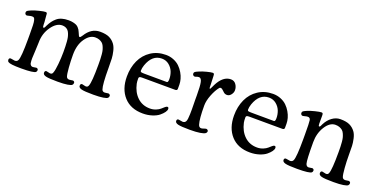

<svg xmlns="http://www.w3.org/2000/svg" viewBox="-24 -878 2609 1341"><g transform="rotate(20 1281.0 -208.0)"><path d="M103 -200.7V-234.4Q103 -279.8 102.1 -304.2Q101.1 -328.6 97.4 -341.6Q93.8 -354.5 89.1 -357.4Q84.5 -360.4 75.2 -360.4Q65.4 -360.4 54.2 -356.9Q43 -353.5 39.1 -353.5Q31.7 -353.5 27.3 -358.4Q22.9 -363.3 22.9 -370.6Q22.9 -379.4 29.3 -384Q35.6 -388.7 55.2 -397Q75.7 -405.8 108.4 -413.8Q141.1 -421.9 153.8 -421.9Q161.6 -421.9 163.8 -417.5Q166 -413.1 166 -401.9Q166 -391.6 168.5 -372.8Q170.9 -354 170.9 -332.5Q170.9 -313.5 176.8 -313.5Q179.2 -313.5 180.9 -314.5Q182.6 -315.4 184.1 -317.9Q185.5 -320.3 186.8 -322.5Q188 -324.7 189.7 -328.9Q191.4 -333 192.9 -335.4Q203.1 -355.5 213.1 -369.1Q223.1 -382.8 238.3 -396Q253.4 -409.2 275.1 -415.8Q296.9 -422.4 325.2 -422.4Q344.2 -422.4 359.1 -418.9Q374 -415.5 383.1 -411.1Q392.1 -406.7 399.4 -398.9Q406.7 -391.1 410.2 -385Q413.6 -378.9 418 -369.6Q426.3 -350.1 429.4 -344.2Q432.6 -338.4 436 -338.4Q442.9 -338.4 453.1 -355.5Q494.1 -422.4 559.1 -422.4Q602.5 -422.4 627.9 -410.4Q653.3 -398.4 670.9 -374.5Q684.1 -356 690.9 -326.9Q697.8 -297.9 699 -273.9Q700.2 -250 700.2 -207Q700.2 -80.6 711.9 -48.3Q716.8 -33.7 733.9 -33.7Q740.2 -33.7 747.8 -35.4Q755.4 -37.1 759.8 -37.1Q765.1 -37.1 770 -33.2Q774.9 -29.3 774.9 -23.9Q774.9 -13.7 768.3 -7.6Q761.7 -1.5 736.1 2.9Q710.4 7.3 663.1 7.3Q598.1 7.3 575.7 1.5Q553.2 -4.4 553.2 -19Q553.2 -35.2 565.9 -35.2Q570.3 -35.2 579.1 -32.2Q587.9 -29.3 591.8 -29.3Q597.7 -29.3 600.8 -29.8Q604 -30.3 607.7 -33.4Q611.3 -36.6 613.8 -43Q626 -72.8 626 -200.7Q626 -225.1 625.5 -241.2Q625 -257.3 623.3 -277.1Q621.6 -296.9 617.9 -309.8Q614.3 -322.8 608.2 -335.9Q602.1 -349.1 593 -356.4Q584 -363.8 571 -368.7Q558.1 -373.5 541 -373.5Q500.5 -373.5 467.8 -326.9Q435.1 -280.3 435.1 -207Q435.1 -160.2 438.7 -112.3Q442.4 -64.5 448.2 -48.3Q453.1 -33.7 470.2 -33.7Q476.6 -33.7 484.1 -35.4Q491.7 -37.1 496.1 -37.1Q501.5 -37.1 505.6 -33.4Q509.8 -29.8 509.8 -23.9Q509.8 -13.7 503.2 -7.6Q496.6 -1.5 470.9 2.9Q445.3 7.3 397.9 7.3Q333 7.3 310.5 1.5Q288.1 -4.4 288.1 -19Q288.1 -35.2 300.8 -35.2Q305.2 -35.2 314.7 -32.2Q324.2 -29.3 328.1 -29.3Q334 -29.3 336.9 -29.8Q339.8 -30.3 343.3 -33.4Q346.7 -36.6 349.1 -43Q356.9 -62.5 361.6 -110.8Q366.2 -159.2 366.2 -200.7Q366.2 -224.6 365.7 -241.2Q365.2 -257.8 363.8 -277.3Q362.3 -296.9 359.4 -309.8Q356.4 -322.8 351.1 -335.9Q345.7 -349.1 338.4 -356.7Q331.1 -364.3 320.3 -368.9Q309.6 -373.5 295.9 -373.5Q252.9 -373.5 217 -322.5Q181.2 -271.5 181.2 -207Q181.2 -185.1 178.7 -145Q176.3 -105 175.8 -86.7Q175.3 -68.4 178.2 -48.3Q184.1 -29.8 200.2 -29.8Q206.5 -29.8 214.1 -31.7Q221.7 -33.7 226.1 -33.7Q231.4 -33.7 235.8 -30Q240.2 -26.4 240.2 -20.5Q240.2 -10.3 233.4 -4.9Q226.6 0.5 201.4 3.9Q176.3 7.3 127.9 7.3Q83.5 7.3 60.5 4.4Q37.6 1.5 30.3 -3.9Q22.9 -9.3 22.9 -19Q22.9 -33.2 36.1 -33.2Q40.5 -33.2 51.8 -30.8Q63 -28.3 66.9 -28.3Q84.5 -28.3 90.8 -42.5Q103 -68.4 103 -200.7Z M1046.9 -427.7Q1077.6 -427.7 1104.5 -416.7Q1131.3 -405.8 1149.4 -388.2Q1167.5 -370.6 1180.4 -348.4Q1193.4 -326.2 1199.2 -304.7Q1205.1 -283.2 1205.1 -263.7V-232.9Q1205.1 -220.2 1189.9 -220.2L942.9 -221.2Q930.2 -221.2 925 -218Q919.9 -214.8 919.9 -207.5Q919.9 -182.1 922.9 -168.5Q936 -108.4 973.9 -72.8Q1011.7 -37.1 1067.9 -37.1Q1091.3 -37.1 1111.6 -45.4Q1131.8 -53.7 1142.8 -63.7Q1153.8 -73.7 1163.6 -82Q1173.3 -90.3 1178.7 -90.3Q1184.6 -90.3 1187.3 -87.4Q1189.9 -84.5 1189.9 -76.7Q1189.9 -66.4 1179.7 -52Q1169.4 -37.6 1151.1 -22.7Q1132.8 -7.8 1101.3 2.4Q1069.8 12.7 1032.7 12.7Q942.4 12.7 891.6 -43.5Q840.8 -99.6 840.8 -192.9Q840.8 -259.3 865.2 -312.3Q889.6 -365.2 937 -396.5Q984.4 -427.7 1046.9 -427.7ZM1116.7 -251.5Q1126 -251.5 1126 -276.4Q1126 -303.7 1116 -329.8Q1106 -356 1083 -374.8Q1060.1 -393.6 1028.8 -393.6Q957.5 -393.6 926.8 -306.2Q918.9 -282.7 918.9 -264.2Q918.9 -256.3 925.8 -254.4Q932.6 -252.4 950.7 -252.4Z M1345.2 -200.7V-234.4Q1345.2 -305.2 1339.1 -332.8Q1333 -360.4 1316.4 -360.4Q1306.6 -360.4 1298.6 -356.9Q1290.5 -353.5 1286.6 -353.5Q1279.3 -353.5 1274.4 -358.4Q1269.5 -363.3 1269.5 -370.6Q1269.5 -379.4 1275.9 -384Q1282.2 -388.7 1302.2 -397Q1323.2 -406.2 1353.8 -414.1Q1384.3 -421.9 1396.5 -421.9Q1401.9 -421.9 1404.3 -419.2Q1406.7 -416.5 1407.2 -413.6Q1407.7 -410.6 1408.2 -401.9Q1410.6 -365.2 1410.6 -341.8Q1410.6 -321.8 1411.4 -315.9Q1412.1 -310.1 1415.5 -310.1Q1417 -310.1 1420.2 -315.7Q1423.3 -321.3 1428.2 -332Q1433.1 -342.8 1434.6 -345.7Q1473.6 -422.4 1531.2 -422.4Q1556.2 -422.4 1569.8 -402.8Q1583.5 -383.3 1583.5 -359.9Q1583.5 -341.8 1570.8 -325.9Q1558.1 -310.1 1541.5 -310.1Q1527.3 -310.1 1517.6 -318.1Q1507.8 -326.2 1500.2 -334Q1492.7 -341.8 1484.4 -341.8Q1478 -341.8 1474.6 -337.4Q1452.6 -310.5 1435.3 -266.4Q1418 -222.2 1418 -187Q1418 -86.4 1430.2 -48.3Q1436 -29.8 1451.7 -29.8Q1458 -29.8 1470.5 -34.2Q1482.9 -38.6 1487.3 -38.6Q1492.7 -38.6 1497.6 -34.7Q1502.4 -30.8 1502.4 -25.4Q1502.4 -15.6 1493.2 -8.8Q1483.9 -2 1455.8 2.7Q1427.7 7.3 1380.4 7.3Q1315.4 7.3 1293 1.5Q1270.5 -4.4 1270.5 -19Q1270.5 -33.2 1283.2 -33.2Q1287.6 -33.2 1299.1 -30.8Q1310.5 -28.3 1314.5 -28.3Q1332 -28.3 1338.4 -42.5Q1341.8 -49.3 1343.5 -63Q1345.2 -76.7 1345.7 -95.7Q1346.2 -114.7 1346.2 -131.1Q1346.2 -147.5 1345.7 -169.2Q1345.2 -190.9 1345.2 -200.7Z M1843.3 -427.7Q1874 -427.7 1900.9 -416.7Q1927.7 -405.8 1945.8 -388.2Q1963.9 -370.6 1976.8 -348.4Q1989.7 -326.2 1995.6 -304.7Q2001.5 -283.2 2001.5 -263.7V-232.9Q2001.5 -220.2 1986.3 -220.2L1739.3 -221.2Q1726.6 -221.2 1721.4 -218Q1716.3 -214.8 1716.3 -207.5Q1716.3 -182.1 1719.2 -168.5Q1732.4 -108.4 1770.3 -72.8Q1808.1 -37.1 1864.3 -37.1Q1887.7 -37.1 1908 -45.4Q1928.2 -53.7 1939.2 -63.7Q1950.2 -73.7 1960 -82Q1969.7 -90.3 1975.1 -90.3Q1981 -90.3 1983.6 -87.4Q1986.3 -84.5 1986.3 -76.7Q1986.3 -66.4 1976.1 -52Q1965.8 -37.6 1947.5 -22.7Q1929.2 -7.8 1897.7 2.4Q1866.2 12.7 1829.1 12.7Q1738.8 12.7 1688 -43.5Q1637.2 -99.6 1637.2 -192.9Q1637.2 -259.3 1661.6 -312.3Q1686 -365.2 1733.4 -396.5Q1780.8 -427.7 1843.3 -427.7ZM1913.1 -251.5Q1922.4 -251.5 1922.4 -276.4Q1922.4 -303.7 1912.4 -329.8Q1902.3 -356 1879.4 -374.8Q1856.4 -393.6 1825.2 -393.6Q1753.9 -393.6 1723.1 -306.2Q1715.3 -282.7 1715.3 -264.2Q1715.3 -256.3 1722.2 -254.4Q1729 -252.4 1747.1 -252.4Z M2148.4 -200.7V-234.4Q2148.4 -324.7 2145.3 -342.5Q2142.1 -360.4 2125.5 -360.4Q2115.7 -360.4 2104.5 -356.9Q2093.3 -353.5 2089.4 -353.5Q2082 -353.5 2077.6 -358.4Q2073.2 -363.3 2073.2 -370.6Q2073.2 -379.4 2079.6 -384Q2085.9 -388.7 2105.5 -397Q2126 -405.8 2158.7 -413.8Q2191.4 -421.9 2204.1 -421.9Q2211.9 -421.9 2214.1 -417.5Q2216.3 -413.1 2216.3 -401.9V-342.3Q2216.3 -323.7 2222.2 -323.7Q2224.6 -323.7 2226.3 -324.7Q2228 -325.7 2229.5 -328.1Q2231 -330.6 2232.2 -332.8Q2233.4 -335 2235.1 -339.1Q2236.8 -343.3 2238.3 -345.7Q2256.3 -381.3 2284.9 -401.9Q2313.5 -422.4 2345.2 -422.4Q2388.7 -422.4 2414.3 -410.4Q2439.9 -398.4 2457.5 -374.5Q2470.7 -356.4 2477.3 -326.4Q2483.9 -296.4 2484.6 -274.7Q2485.4 -252.9 2485.4 -207Q2485.4 -160.2 2489 -112.3Q2492.7 -64.5 2498.5 -48.3Q2503.4 -33.7 2520.5 -33.7Q2526.9 -33.7 2534.4 -35.4Q2542 -37.1 2546.4 -37.1Q2551.8 -37.1 2556.2 -33.4Q2560.5 -29.8 2560.5 -23.9Q2560.5 -13.7 2553.7 -7.6Q2546.9 -1.5 2521.2 2.9Q2495.6 7.3 2448.2 7.3Q2383.3 7.3 2360.8 1.5Q2338.4 -4.4 2338.4 -19Q2338.4 -35.2 2351.1 -35.2Q2355.5 -35.2 2365 -32.2Q2374.5 -29.3 2378.4 -29.3Q2384.3 -29.3 2387.2 -29.8Q2390.1 -30.3 2393.6 -33.4Q2397 -36.6 2399.4 -43Q2411.1 -71.8 2411.1 -200.7Q2411.1 -225.1 2410.6 -241.2Q2410.2 -257.3 2408.4 -277.1Q2406.7 -296.9 2403.1 -309.8Q2399.4 -322.8 2393.3 -335.9Q2387.2 -349.1 2378.2 -356.4Q2369.1 -363.8 2356.2 -368.7Q2343.3 -373.5 2326.2 -373.5Q2284.2 -373.5 2252.4 -323Q2220.7 -272.5 2220.7 -207Q2220.7 -72.8 2228.5 -48.3Q2234.4 -29.8 2250.5 -29.8Q2256.8 -29.8 2264.4 -31.7Q2272 -33.7 2276.4 -33.7Q2281.7 -33.7 2286.1 -30Q2290.5 -26.4 2290.5 -20.5Q2290.5 -10.3 2283.7 -4.9Q2276.9 0.5 2251.7 3.9Q2226.6 7.3 2178.2 7.3Q2113.3 7.3 2090.8 1.5Q2068.4 -4.4 2068.4 -19Q2068.4 -33.2 2081.5 -33.2Q2085.9 -33.2 2097.2 -30.8Q2108.4 -28.3 2112.3 -28.3Q2129.9 -28.3 2136.2 -42.5Q2148.4 -68.4 2148.4 -200.7Z"/></g></svg>

Font: Cooper*
Style: Regular
Weight: 400
Designer: Owen Earl
Foundry: indestructible type*
Version: Version 0.001